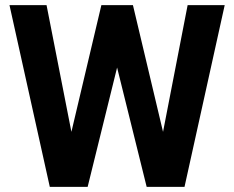

<svg xmlns="http://www.w3.org/2000/svg" viewBox="-20 -731 915 751"><path d="M162.1 -710.9 259.3 -215.3 376.5 -710.9H500L617.7 -215.3L713.9 -710.9H858.9L701.7 0H553.7L438 -466.8L322.8 0H174.8L17.1 -710.9Z"/></svg>

Font: Vazirmatn RD FD
Style: Bold
Weight: 700
Designer: Saber Rastikerdar
Foundry: Saber Rastikerdar
Version: Version 33.003